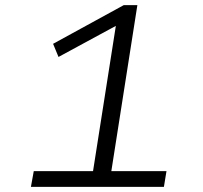

<svg xmlns="http://www.w3.org/2000/svg" viewBox="-20 -725 788 745"><path d="M100 0 111 -61H341L433 -647L469 -646L207 -504L186 -555L460 -705H513L412 -61H626L616 0Z"/></svg>

Font: Nunito Sans 10pt Expanded Light
Style: Italic
Weight: 300
Width: 7
Italic angle: -9°
Designer: Vernon Adams
Foundry: Vernon Adams
Version: Version 3.101;gftools[0.9.27]